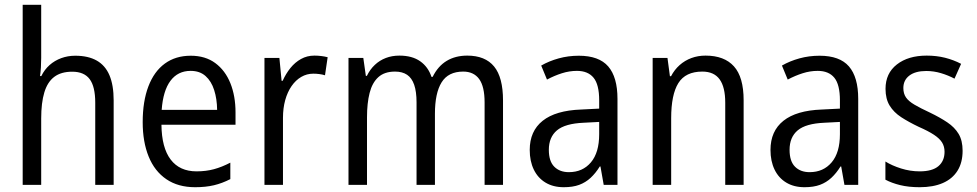

<svg xmlns="http://www.w3.org/2000/svg" viewBox="-20 -780 4120 810"><path d="M153.8 -759.8V-536.1Q153.8 -515.6 152.6 -495.8Q151.4 -476.1 148.9 -459H154.3Q167.5 -486.3 189 -505.4Q210.4 -524.4 238.3 -534.7Q266.1 -544.9 297.4 -544.9Q352.1 -544.9 388.2 -524.4Q424.3 -503.9 441.9 -462.2Q459.5 -420.4 459.5 -356.4V0H381.8V-346.7Q381.8 -414.6 358.4 -446Q335 -477.5 284.7 -477.5Q237.8 -477.5 209 -455.8Q180.2 -434.1 167 -390.1Q153.8 -346.2 153.8 -280.3V0H75.7V-759.8Z M784.7 -544.9Q846.2 -544.9 888.2 -513.9Q930.2 -482.9 951.9 -429Q973.6 -375 973.6 -305.7V-253.9H661.1Q662.1 -156.7 700 -106.9Q737.8 -57.1 809.1 -57.1Q849.1 -57.1 882.6 -66.2Q916 -75.2 951.7 -93.8V-24.4Q917.5 -6.8 882.6 1.5Q847.7 9.8 803.2 9.8Q731.4 9.8 681.9 -23.9Q632.3 -57.6 607.2 -119.4Q582 -181.2 582 -264.6Q582 -352.5 606 -415.5Q629.9 -478.5 675.3 -511.7Q720.7 -544.9 784.7 -544.9ZM784.2 -481Q730.5 -481 699.2 -439.2Q668 -397.5 662.1 -316.4H896Q895.5 -362.8 883.5 -400.1Q871.6 -437.5 847.2 -459.2Q822.8 -481 784.2 -481Z M1306.6 -545.4Q1320.3 -545.4 1334.7 -543.7Q1349.1 -542 1362.3 -538.6L1351.1 -462.4Q1340.3 -465.8 1327.4 -467.5Q1314.5 -469.2 1301.8 -469.2Q1274.4 -469.2 1251 -455.6Q1227.5 -441.9 1210.2 -417Q1192.9 -392.1 1183.3 -357.9Q1173.8 -323.7 1173.8 -283.2V0H1095.7V-535.6H1158.7L1168 -439H1172.4Q1186 -469.2 1205.3 -493.2Q1224.6 -517.1 1250 -531.2Q1275.4 -545.4 1306.6 -545.4Z M1951.2 -545.4Q2026.9 -545.4 2064.5 -499.5Q2102.1 -453.6 2102.1 -356V0H2024.4V-347.7Q2024.4 -415 2001.5 -446.5Q1978.5 -478 1934.1 -478Q1871.1 -478 1843 -432.6Q1814.9 -387.2 1814.9 -300.3V0H1737.3V-348.1Q1737.3 -393.6 1727.3 -422.4Q1717.3 -451.2 1697.3 -464.6Q1677.2 -478 1646.5 -478Q1602.1 -478 1576.2 -454.6Q1550.3 -431.2 1539.3 -387.9Q1528.3 -344.7 1528.3 -285.2V0H1450.2V-535.6H1512.7L1523.4 -460H1527.8Q1541 -487.3 1561.3 -506.3Q1581.5 -525.4 1607.7 -535.4Q1633.8 -545.4 1665 -545.4Q1718.8 -545.4 1752.7 -521.5Q1786.6 -497.6 1800.3 -455.6H1805.2Q1827.6 -501 1864.5 -523.2Q1901.4 -545.4 1951.2 -545.4Z M2421.9 -544.9Q2506.8 -544.9 2545.9 -499.8Q2585 -454.6 2585 -362.8V0H2526.9L2513.2 -77.6H2510.3Q2492.7 -49.3 2471.7 -29.8Q2450.7 -10.3 2423.6 -0.2Q2396.5 9.8 2358.4 9.8Q2313.5 9.8 2281.2 -9.8Q2249 -29.3 2231.9 -64.7Q2214.8 -100.1 2214.8 -147.5Q2214.8 -227.1 2269.5 -270.5Q2324.2 -314 2431.2 -317.9L2507.8 -321.8V-356.4Q2507.8 -423.3 2484.1 -452.1Q2460.4 -481 2414.1 -481Q2381.8 -481 2350.3 -470.9Q2318.8 -460.9 2287.6 -444.3L2263.2 -503.4Q2296.4 -522.5 2336.9 -533.7Q2377.4 -544.9 2421.9 -544.9ZM2507.8 -265.6 2442.4 -262.2Q2363.8 -258.8 2329.6 -230Q2295.4 -201.2 2295.4 -147.9Q2295.4 -99.6 2318.4 -76.7Q2341.3 -53.7 2379.9 -53.7Q2438 -53.7 2472.9 -95Q2507.8 -136.2 2507.8 -213.9Z M2956.5 -545.4Q3035.6 -545.4 3076.4 -500Q3117.2 -454.6 3117.2 -356.9V0H3039.6V-346.7Q3039.6 -412.6 3015.9 -445.3Q2992.2 -478 2942.9 -478Q2872.1 -478 2841.8 -429.4Q2811.5 -380.9 2811.5 -281.2V0H2733.4V-535.6H2795.9L2806.2 -458.5H2811Q2825.2 -485.8 2847.2 -505.4Q2869.1 -524.9 2897 -535.2Q2924.8 -545.4 2956.5 -545.4Z M3437.5 -544.9Q3522.5 -544.9 3561.5 -499.8Q3600.6 -454.6 3600.6 -362.8V0H3542.5L3528.8 -77.6H3525.9Q3508.3 -49.3 3487.3 -29.8Q3466.3 -10.3 3439.2 -0.2Q3412.1 9.8 3374 9.8Q3329.1 9.8 3296.9 -9.8Q3264.6 -29.3 3247.6 -64.7Q3230.5 -100.1 3230.5 -147.5Q3230.5 -227.1 3285.2 -270.5Q3339.8 -314 3446.8 -317.9L3523.4 -321.8V-356.4Q3523.4 -423.3 3499.8 -452.1Q3476.1 -481 3429.7 -481Q3397.5 -481 3366 -470.9Q3334.5 -460.9 3303.2 -444.3L3278.8 -503.4Q3312 -522.5 3352.5 -533.7Q3393.1 -544.9 3437.5 -544.9ZM3523.4 -265.6 3458 -262.2Q3379.4 -258.8 3345.2 -230Q3311 -201.2 3311 -147.9Q3311 -99.6 3334 -76.7Q3356.9 -53.7 3395.5 -53.7Q3453.6 -53.7 3488.5 -95Q3523.4 -136.2 3523.4 -213.9Z M4041 -144Q4041 -94.2 4019.5 -59.8Q3998 -25.4 3957.5 -7.8Q3917 9.8 3859.9 9.8Q3813.5 9.8 3777.6 1Q3741.7 -7.8 3715.3 -22V-98.6Q3742.7 -81.5 3781.2 -69.3Q3819.8 -57.1 3859.9 -57.1Q3913.1 -57.1 3939 -79.1Q3964.8 -101.1 3964.8 -139.6Q3964.8 -162.1 3954.3 -179Q3943.8 -195.8 3920.2 -211.4Q3896.5 -227.1 3855.5 -245.1Q3813.5 -265.1 3782 -285.6Q3750.5 -306.2 3733.2 -334.5Q3715.8 -362.8 3715.8 -405.3Q3715.8 -470.7 3763.7 -508.1Q3811.5 -545.4 3889.6 -545.4Q3930.7 -545.4 3966.8 -536.4Q4002.9 -527.3 4034.7 -510.7L4006.8 -448.2Q3980 -462.4 3949.7 -471.4Q3919.4 -480.5 3887.7 -480.5Q3841.8 -480.5 3816.4 -461.2Q3791 -441.9 3791 -408.7Q3791 -385.3 3802 -369.1Q3813 -353 3837.9 -338.4Q3862.8 -323.7 3903.8 -304.7Q3945.3 -284.7 3976.3 -263.9Q4007.3 -243.2 4024.2 -215.1Q4041 -187 4041 -144Z"/></svg>

Font: Open Sans SemiCondensed
Style: Regular
Weight: 400
Width: 4
Designer: Monotype Design Team
Foundry: Monotype Imaging Inc.
Version: Version 3.000